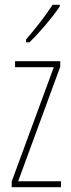

<svg xmlns="http://www.w3.org/2000/svg" viewBox="-20 -783 298 803"><path d="M230 -756V-763H200C166 -711 134 -671 89 -618V-606H103C142 -643 197 -707 230 -756ZM235 0V-25H56L232 -504V-527H43V-502H205L29 -24V0Z"/></svg>

Font: Noto Sans Gurmukhi UI ExtraCondensed Thin
Style: Regular
Weight: 100
Width: 2
Designer: Jelle Bosma - Monotype Design Team
Foundry: Monotype Imaging Inc.
Version: Version 2.004